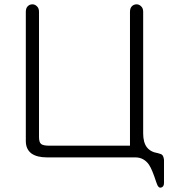

<svg xmlns="http://www.w3.org/2000/svg" viewBox="-20 -723 778 882"><path d="M98.6 -668.9V-75.2Q98.6 -37.1 125 -17.6Q150.4 0 195.3 0H601.6Q640.6 0 664.1 33.2Q678.7 54.7 697.3 112.3L700.2 120.1Q707 141.6 719.7 138.7Q733.4 135.7 733.4 117.2V11.7Q731.4 -5.9 724.6 -11.7Q720.7 -15.6 705.1 -19.5L688.5 -23.4Q667 -30.3 654.3 -46.9Q637.7 -69.3 637.7 -110.4V-668.9Q637.7 -685.5 627.9 -694.3Q619.1 -703.1 607.4 -703.1Q594.7 -703.1 585.9 -694.3Q577.1 -685.5 577.1 -668.9V-53.7H207Q178.7 -53.7 168.9 -61.5Q159.2 -69.3 159.2 -93.8V-668.9Q159.2 -685.5 149.4 -694.3Q140.6 -703.1 128.9 -703.1Q116.2 -703.1 107.4 -694.3Q98.6 -685.5 98.6 -668.9Z"/></svg>

Font: Gulim
Style: Regular
Weight: 400
Version: Version 2.21